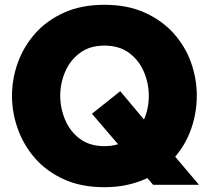

<svg xmlns="http://www.w3.org/2000/svg" viewBox="-20 -770 869 800"><path d="M415 10Q319 10 247 -22.5Q175 -55 127 -109.5Q79 -164 54.5 -232Q30 -300 30 -371Q30 -442 54.5 -509.5Q79 -577 127 -631Q175 -685 247 -717.5Q319 -750 415 -750Q511 -750 583 -717.5Q655 -685 703.5 -631Q752 -577 776 -509.5Q800 -442 800 -371Q800 -302 777.5 -236Q755 -170 710 -117L809 0H618L594 -28Q556 -10 511.5 0Q467 10 415 10ZM415 -161Q445 -161 472 -169L363 -296L481 -390L580 -272Q600 -318 600 -371Q600 -423 579.5 -471Q559 -519 518 -549.5Q477 -580 415 -580Q354 -580 313 -549.5Q272 -519 251.5 -471Q231 -423 231 -371Q231 -319 251.5 -270.5Q272 -222 313 -191.5Q354 -161 415 -161Z"/></svg>

Font: Be Vietnam Pro Black
Style: Regular
Weight: 900
Designer: Lam Bao, Tony Le, Vietanh Nguyen
Foundry: Yellow Type Foundry
Version: Version 1.002; ttfautohint (v1.8.3)